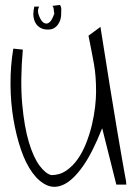

<svg xmlns="http://www.w3.org/2000/svg" viewBox="-20 -757 546 768"><path d="M388.7 -244.1Q349.6 -145.5 311.5 -91.8Q273.4 -38.1 237.3 -20Q201.2 -2 168.9 -15.6Q136.7 -29.3 109.9 -65.9Q83 -102.5 64 -158.2Q44.9 -213.9 33.7 -280.3Q22.5 -346.7 22 -419.4Q21.5 -492.2 33.2 -562.5L71.3 -558.6Q60.5 -433.6 68.8 -341.3Q77.1 -249 95.7 -187.5Q114.3 -126 138.7 -93.8Q163.1 -61.5 185.5 -56.6Q218.8 -56.6 244.6 -74.2Q270.5 -91.8 290.5 -120.1Q310.5 -148.4 324.7 -184.6Q338.9 -220.7 347.7 -257.8Q356.4 -294.9 360.4 -329.6Q364.3 -364.3 364.3 -389.6Q364.3 -422.9 362.3 -448.7Q360.4 -474.6 356 -500Q351.6 -525.4 346.2 -552.2Q340.8 -579.1 334 -614.3L381.8 -649.4Q404.3 -507.8 420.4 -406.7Q436.5 -305.7 448.2 -237.8Q460 -169.9 466.8 -129.4Q473.6 -88.9 478 -65.9Q482.4 -43 483.9 -33.7Q485.4 -24.4 485.4 -18.6H445.3ZM219.7 -737.3Q225.6 -729.5 225.1 -718.8Q224.6 -708 224.6 -697.3Q224.6 -689.5 221.7 -679.2Q218.8 -668.9 212.4 -659.7Q206.1 -650.4 196.3 -644.5Q186.5 -638.7 171.9 -638.7Q155.3 -638.7 144 -644.5Q132.8 -650.4 126 -659.2Q119.1 -668 116.2 -679.2Q113.3 -690.4 113.3 -700.2Q113.3 -706.1 114.3 -714.4Q115.2 -722.7 117.2 -730.5H136.7Q133.8 -725.6 132.3 -718.3Q130.9 -710.9 133.8 -700.2Q142.6 -674.8 152.8 -667.5Q163.1 -660.2 171.9 -664.1Q180.7 -668 187 -679.2Q193.4 -690.4 197.3 -703.1Q195.3 -711.9 194.8 -720.2Q194.3 -728.5 189.5 -733.4Z"/></svg>

Font: Annie Use Your Telescope
Style: Regular
Weight: 400
Version: Version 1.003 2001